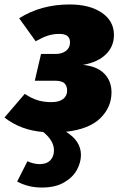

<svg xmlns="http://www.w3.org/2000/svg" viewBox="-46 -574 552 861"><path d="M454 -160Q454 -93 404 -44Q354 5 250 17Q317 58 317 121Q317 154 299 187.5Q281 221 241.5 244Q202 267 142 267Q80 267 31 240L77 149Q105 162 132 162Q163 162 179.5 145Q196 128 196 100Q196 57 148 18Q47 10 -26 -47L65 -153Q97 -132 124.5 -124Q152 -116 184 -116Q219 -116 237 -130Q255 -144 255 -168Q255 -188 243.5 -200Q232 -212 200 -212H110L138 -332H203Q232 -332 250 -346Q268 -360 268 -384Q268 -422 221 -422Q192 -422 168 -414Q144 -406 114 -389L40 -492Q137 -554 267 -554Q356 -554 410.5 -517Q465 -480 465 -417Q465 -366 429 -330.5Q393 -295 326 -283Q389 -277 421.5 -244Q454 -211 454 -160Z"/></svg>

Font: FiraGO Heavy
Style: Italic
Weight: 900
Italic angle: -8°
Designer: bBox Type GmbH
Foundry: bBox Type GmbH
Version: Version 1.001